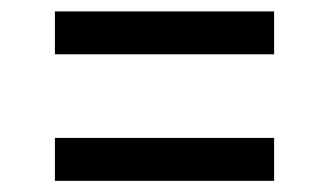

<svg xmlns="http://www.w3.org/2000/svg" viewBox="-20 -473 588 343"><path d="M78.1 -226.6H469.7V-149.9H78.1ZM78.1 -452.6H469.7V-376H78.1Z"/></svg>

Font: Noticia Text
Style: Regular
Weight: 400
Designer: JM Sole
Foundry: JM Sole
Version: Version 1.003